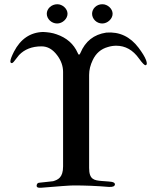

<svg xmlns="http://www.w3.org/2000/svg" viewBox="-20 -884 742 907"><path d="M512 -819C512 -843 488 -864 464 -864H463C436 -864 415 -843 415 -819C415 -795 436 -773 463 -773C488 -773 512 -795 512 -819ZM299 -819C299 -843 275 -864 251 -864C223 -864 201 -843 201 -819C201 -795 223 -773 250 -773C275 -773 299 -795 299 -819ZM670 -600C664 -616 652 -635 635 -658C595 -711 544 -735 482 -730C423 -721 383 -689 360 -634C358 -629 356 -626 353 -626C351 -626 349 -629 347 -634C328 -677 294 -706 247 -722C228 -729 206 -732 183 -733C123 -731 77 -700 46 -640C35 -618 29 -603 29 -594C29 -589 31 -587 34 -586C38 -585 43 -589 48 -596L70 -624C96 -651 131 -665 176 -665C205 -665 229 -651 250 -623C269 -598 278 -571 278 -544V-98C278 -45 254 -35 231 -28C230 -28 221 -27 204 -25L167 -21C158 -21 154 -16 153 -7C153 1 160 4 173 3C258 -4 310 -8 328 -8C380 -8 435 -6 494 -1C513 0 522 -4 523 -13C523 -19 518 -23 507 -25C503 -26 488 -27 461 -29C424 -32 401 -36 401 -91V-530C401 -554 407 -577 418 -600C433 -632 457 -653 490 -662C503 -666 516 -668 529 -668C572 -668 608 -648 637 -607C653 -585 663 -575 668 -576C675 -578 675 -586 670 -600Z"/></svg>

Font: GFS Fleischman
Style: Regular
Weight: 400
Designer: George Matthiopoulos
Foundry: George Matthiopoulos
Version: Version 1.0